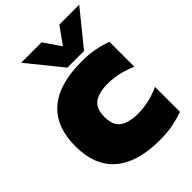

<svg xmlns="http://www.w3.org/2000/svg" viewBox="-259 -1021 1148 1148"><g transform="rotate(-45 315.0 -447.0)"><path d="M314 -688 139 -904H312L385 -797L462 -904H630L455 -688ZM400 10Q210 10 112.5 -74Q15 -158 15 -322Q15 -486 111.5 -570Q208 -654 398 -654Q460 -654 507.5 -645Q555 -636 601 -619V-408Q510 -450 414 -450Q344 -450 303 -422.5Q262 -395 262 -322Q262 -249 304 -221.5Q346 -194 416 -194Q512 -194 603 -236V-25Q557 -9 509.5 0.5Q462 10 400 10Z"/></g></svg>

Font: Boz Display
Style: Regular
Weight: 900
Version: Version 2.000; ttfautohint (v1.8.3)